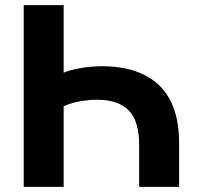

<svg xmlns="http://www.w3.org/2000/svg" viewBox="-20 -725 764 745"><path d="M72 0V-705H227V-443Q253 -454 294 -461Q335 -468 375 -468Q520 -468 597.5 -394Q675 -320 675 -169V0H520V-163Q520 -255 479.5 -296.5Q439 -338 357 -338Q325 -338 291 -332Q257 -326 227 -313V0Z"/></svg>

Font: Mulish ExtraBold
Style: Regular
Weight: 800
Designer: Vernon Adams
Foundry: Vernon Adams
Version: Version 3.603; ttfautohint (v1.8.3)